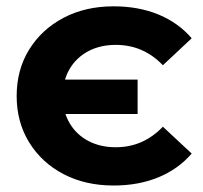

<svg xmlns="http://www.w3.org/2000/svg" viewBox="-20 -568 632 598"><path d="M333.8 9.8Q245.8 9.8 177.7 -25.8Q109.7 -61.4 70.8 -124.6Q31.9 -187.8 31.9 -268.8Q31.9 -350.8 70.8 -413.6Q109.7 -476.5 177.7 -512.4Q245.8 -548.3 333.8 -548.3Q411.5 -548.3 473.5 -522.8Q535.5 -497.2 577 -448.8L487.3 -364.8Q457.6 -396 421 -412.1Q384.4 -428.2 340.2 -428.2Q291.9 -428.2 254.5 -408.3Q217.2 -388.3 196.4 -352.4Q175.5 -316.4 175.5 -268.8Q175.5 -221.1 196.4 -185.2Q217.2 -149.2 254.5 -129.3Q291.9 -109.4 340.2 -109.4Q384.4 -109.4 421 -125.8Q457.6 -142.2 487.3 -173.4L577 -89.7Q535.5 -41.4 473.5 -15.8Q411.5 9.8 333.8 9.8ZM127.2 -212.9V-320.1H408.6V-212.9Z"/></svg>

Font: Montserrat Thin
Style: Regular
Weight: 100
Designer: Julieta Ulanovsky
Foundry: Julieta Ulanovsky
Version: Version 9.000